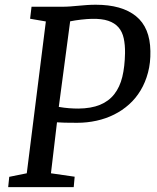

<svg xmlns="http://www.w3.org/2000/svg" viewBox="-20 -771 645 791"><path d="M18.1 -42.5 90.3 -57.1 168.9 -682.6 104 -693.8 109.9 -743.2H234.4Q252 -743.2 268.8 -744.4Q285.6 -745.6 302.7 -747.3Q319.8 -749 337.6 -750.2Q355.5 -751.5 374.5 -751.5Q481.9 -751.5 540 -704.6Q598.1 -657.7 599.6 -560.5Q600.6 -512.7 589.8 -472.2Q579.1 -431.6 559.3 -398.7Q539.6 -365.7 511.7 -340.8Q483.9 -315.9 450.2 -299.1Q416.5 -282.2 377.7 -273.7Q338.9 -265.1 297.9 -265.1Q265.1 -265.1 246.6 -265.6Q228 -266.1 214.8 -267.1L189.9 -57.1L287.6 -43L283.7 0H13.7ZM222.2 -330.6Q244.6 -326.7 264.6 -325.2Q284.7 -323.7 302.7 -323.7Q355.5 -324.2 391.8 -339.1Q428.2 -354 450.9 -383.1Q473.6 -412.1 483.9 -454.3Q494.1 -496.6 495.1 -552.2Q495.6 -586.4 489.7 -613.3Q483.9 -640.1 468.3 -658.2Q452.6 -676.3 426 -685.3Q399.4 -694.3 358.4 -693.4Q349.1 -693.4 337.9 -692.4Q326.7 -691.4 314.5 -690.2Q302.2 -689 290.5 -687Q278.8 -685.1 269 -683.1Z"/></svg>

Font: Merriweather
Style: Italic
Weight: 400
Italic angle: -7°
Designer: Eben Sorkin ( eben@eyebytes.com )
Foundry: Eben Sorkin ( eben@eyebytes.com )
Version: Version 1.005; ttfautohint (v0.97) -l 13 -r 13 -G 200 -x 24 